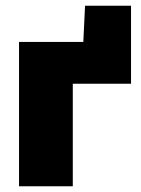

<svg xmlns="http://www.w3.org/2000/svg" viewBox="-20 -646 490 666"><path d="M46 0V-500.5H269L275 -626H434.5V-355.5H232.5V0Z"/></svg>

Font: Commissioner ExtraBold
Style: Regular
Weight: 800
Designer: Kostas Bartsokas
Foundry: Kostas Bartsokas
Version: Version 1.000; ttfautohint (v1.8.3)